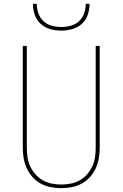

<svg xmlns="http://www.w3.org/2000/svg" viewBox="-20 -975 640 1003"><path d="M300 8Q272 8 244.5 2.5Q217 -3 193 -16Q169 -29 150 -50Q131 -71 119.5 -96.5Q108 -122 103.5 -149.5Q99 -177 99 -205V-735H120V-205Q120 -180 123.5 -155Q127 -130 137.5 -107Q148 -84 164.5 -65Q181 -46 203 -33.5Q225 -21 250 -16Q275 -11 300 -11Q325 -11 350 -16Q375 -21 397 -33.5Q419 -46 435.5 -65Q452 -84 462.5 -107Q473 -130 476.5 -155Q480 -180 480 -205V-735H501V-205Q501 -177 496.5 -149.5Q492 -122 480.5 -96.5Q469 -71 450 -50Q431 -29 407 -16Q383 -3 355.5 2.5Q328 8 300 8ZM300 -815Q271 -815 242.5 -823Q214 -831 192.5 -850.5Q171 -870 161.5 -898Q152 -926 152 -955H172Q172 -930 180.5 -905.5Q189 -881 207.5 -864Q226 -847 250.5 -840.5Q275 -834 300 -834Q325 -834 349.5 -840.5Q374 -847 392.5 -864Q411 -881 419.5 -905.5Q428 -930 428 -955H448Q448 -926 438.5 -898Q429 -870 407.5 -850.5Q386 -831 357.5 -823Q329 -815 300 -815Z"/></svg>

Font: Iosevka Thin Extended
Style: Regular
Weight: 100
Width: 7
Monospace: yes
Designer: Belleve Invis
Foundry: Belleve Invis
Version: Version 32.5.0; ttfautohint (v1.8.4)